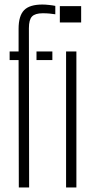

<svg xmlns="http://www.w3.org/2000/svg" viewBox="-20 -827 412 847"><path d="M22.5 -562V-600H62V-700Q62 -757 86.2 -782Q110.5 -807 167 -807Q179.5 -807 196 -805.2Q212.5 -803.5 224 -801V-764Q212 -766 198.5 -767.2Q185 -768.5 168.5 -768.5Q135 -768.5 121.2 -754.2Q107.5 -740 107.5 -702.5L108.5 0H63L62 -562ZM141 -562V-600H211V-562ZM244 -728V-800H338V-728ZM271.5 0V-600H317V0Z"/></svg>

Font: Big Shoulders Stencil Display Light
Style: Regular
Weight: 300
Designer: Patric King
Foundry: XO Type Co
Version: Version 1.000